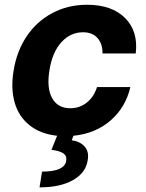

<svg xmlns="http://www.w3.org/2000/svg" viewBox="-20 -573 627 823"><path d="M294.7 8.9 287.6 28.1Q324.6 33.7 343.6 56.1Q362.6 78.5 355.8 114.3Q347.7 168 293 199Q238.3 230.1 149.5 230.1L160.2 162.6Q254.3 162.6 263.5 118.3Q267.8 96.6 252.7 85.2Q237.6 73.9 200.6 69.2L224.8 8.9Q153.8 1.4 106.9 -35.9Q60 -73.2 42.8 -133.5Q25.6 -193.9 38.4 -270.6Q51.8 -354 94.6 -417.8Q137.4 -481.5 204.4 -517Q271.3 -552.6 353 -552.6Q459.5 -552.6 516.3 -495.6Q573.2 -438.6 561.8 -343.8H419.4Q420.1 -384.9 398.1 -409.8Q376.1 -434.7 335.9 -434.7Q282 -434.7 243.1 -391.9Q204.2 -349.1 192.1 -272.7Q179.3 -195.3 203.5 -152.2Q227.6 -109 281.2 -109Q321 -109 351.6 -133Q382.1 -157 396 -199.9H538.7Q518.8 -112.9 454 -56.6Q389.2 -0.4 294.7 8.9Z"/></svg>

Font: Karasuma Gothic
Style: Bold Italic
Weight: 700
Italic angle: 9.39998°
Designer: Rasmus Andersson / Ryoko Nishizuka
Foundry: Genbu
Version: Version 1.00